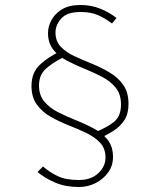

<svg xmlns="http://www.w3.org/2000/svg" viewBox="-20 -700 640 768"><path d="M296 48Q242 48 201 30.5Q160 13 130 -12L152 -34Q180 -10 212 5Q244 20 296 20Q344 20 373 -7Q402 -34 402 -70Q402 -106 380.5 -129Q359 -152 325.5 -168Q292 -184 254 -199Q216 -214 182.5 -233Q149 -252 127.5 -281.5Q106 -311 106 -356Q106 -410 140 -441.5Q174 -473 220 -494L232 -470Q190 -449 163 -424.5Q136 -400 136 -358Q136 -319 157.5 -293.5Q179 -268 212.5 -251Q246 -234 284 -219Q322 -204 355.5 -186Q389 -168 410.5 -141Q432 -114 432 -72Q432 -37 412.5 -10Q393 17 362 32.5Q331 48 296 48ZM358 -170Q408 -190 436 -212.5Q464 -235 464 -282Q464 -323 443 -349Q422 -375 388.5 -392.5Q355 -410 318 -425Q281 -440 247.5 -457.5Q214 -475 193 -501.5Q172 -528 172 -568Q172 -594 186 -620Q200 -646 228.5 -663Q257 -680 302 -680Q344 -680 380.5 -665.5Q417 -651 446 -628L428 -606Q402 -626 373 -639Q344 -652 302 -652Q248 -652 225 -626Q202 -600 202 -570Q202 -535 223 -513Q244 -491 277.5 -475.5Q311 -460 348 -445Q385 -430 418.5 -410Q452 -390 473 -360.5Q494 -331 494 -284Q494 -245 477.5 -219.5Q461 -194 433.5 -176.5Q406 -159 372 -144Z"/></svg>

Font: Source Code Pro ExtraLight ExtraLight
Style: Regular
Weight: 250
Monospace: yes
Version: Version 1.018;hotconv 1.0.116;makeotfexe 2.5.65601